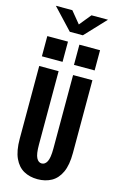

<svg xmlns="http://www.w3.org/2000/svg" viewBox="-161 -1168 772 1243"><g transform="rotate(15 225.0 -546.0)"><path d="M225 11Q172.5 11 132.5 -11.2Q92.5 -33.5 69.8 -82.5Q47 -131.5 47 -212.5V-700H177V-207.5Q177 -145 190 -119.8Q203 -94.5 225 -94.5Q247.5 -94.5 260.8 -119.8Q274 -145 274 -207.5V-700H403.5V-212.5Q403.5 -131.5 380.8 -82.5Q358 -33.5 317.8 -11.2Q277.5 11 225 11ZM47.5 -900.5H186V-765H47.5ZM262.5 -900.5H401V-765H262.5ZM50 -1104.5H160.5L225 -1026L289 -1104.5H399.5L268.5 -965H181Z"/></g></svg>

Font: Trispace Condensed SemiBold
Style: Regular
Weight: 600
Width: 3
Designer: Tyler Finck
Foundry: Etcetera Type Company
Version: Version 1.210; ttfautohint (v1.8.3)